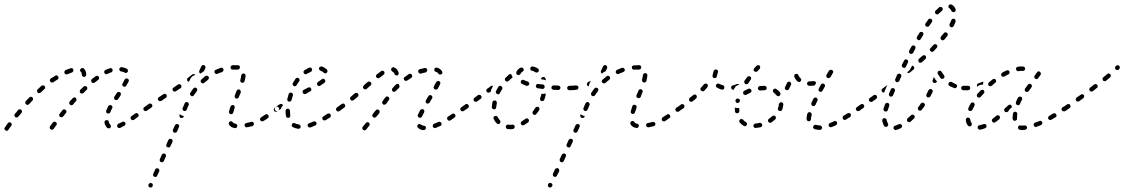

<svg xmlns="http://www.w3.org/2000/svg" viewBox="-30 -568 5071 866"><path d="M23 -4Q23 -6 23 -8Q22 -10 21 -12Q20 -13 19 -15Q15 -17 11 -16Q7 -16 5 -12Q-3 -1 -8 7Q-11 10 -10 14Q-9 18 -5 20Q-4 21 -2 22Q0 22 2 22Q4 21 6 20Q7 19 8 17Q13 10 21 -1Q22 -2 23 -4ZM226 -11Q226 -15 222 -17Q219 -20 215 -19Q211 -19 208 -15L196 1Q194 4 194 8Q195 12 198 15Q200 16 201 17Q203 17 205 17Q207 17 209 16Q211 15 212 13L224 -3Q227 -7 226 -11ZM461 11Q465 11 468 8Q469 6 470 4Q470 2 470 0Q470 -2 469 -3Q468 -5 467 -7Q462 -10 461 -18Q461 -20 460 -22Q458 -24 457 -25Q455 -26 453 -26Q451 -27 449 -26Q445 -26 443 -22Q441 -19 441 -15Q444 0 454 9Q457 11 461 11ZM536 -7Q537 -11 535 -14Q534 -16 533 -17Q531 -18 529 -19Q527 -20 525 -19Q523 -19 521 -18Q512 -13 504 -10Q502 -9 501 -7Q500 -6 499 -4Q498 -2 498 0Q498 2 499 4Q501 7 504 9Q508 10 512 9Q521 5 531 -1Q535 -3 536 -7ZM594 -42Q595 -44 595 -46Q596 -48 595 -50Q595 -52 594 -53Q591 -57 587 -58Q583 -58 580 -56L563 -44Q562 -43 560 -42Q559 -40 559 -38Q559 -36 559 -34Q560 -32 561 -30Q563 -27 567 -26Q571 -26 575 -28L591 -40Q593 -41 594 -42ZM69 -63Q69 -64 69 -66Q69 -68 68 -70Q67 -72 66 -73Q62 -76 58 -75Q54 -75 52 -72Q44 -63 37 -54Q34 -51 35 -47Q35 -43 39 -40Q42 -38 46 -38Q50 -39 53 -42Q60 -51 67 -59Q68 -61 69 -63ZM270 -66Q269 -70 266 -73Q265 -74 263 -74Q261 -75 259 -75Q257 -75 255 -74Q253 -73 252 -71L239 -55Q238 -54 237 -52Q237 -50 237 -48Q237 -46 238 -44Q239 -42 241 -41Q244 -39 248 -39Q252 -39 255 -43L268 -59Q270 -62 270 -66ZM449 -62Q451 -58 455 -56Q457 -56 459 -56Q461 -56 463 -57Q464 -57 466 -59Q467 -60 468 -62Q471 -71 476 -80Q478 -83 477 -87Q475 -91 472 -93Q470 -94 468 -94Q466 -94 464 -94Q462 -93 461 -92Q459 -91 458 -89Q453 -79 449 -69Q448 -66 449 -62ZM633 -69Q636 -71 637 -75Q638 -79 635 -83Q634 -84 632 -85Q631 -87 629 -87Q627 -87 625 -87Q623 -86 621 -85Q619 -84 618 -82Q617 -80 617 -79Q616 -77 617 -75Q617 -73 618 -71Q621 -68 625 -67Q629 -66 632 -69ZM315 -119Q315 -123 312 -126Q309 -129 305 -129Q301 -128 298 -125Q291 -118 284 -110Q283 -108 283 -107Q282 -105 282 -103Q282 -101 283 -99Q284 -97 286 -96Q289 -93 293 -93Q297 -94 300 -97Q306 -105 313 -112Q316 -115 315 -119ZM119 -118Q119 -120 119 -122Q119 -124 118 -125Q118 -127 116 -129Q115 -130 113 -131Q111 -131 109 -131Q107 -131 105 -131Q103 -130 102 -128Q94 -120 86 -112Q84 -109 84 -105Q84 -100 87 -98Q90 -95 94 -95Q98 -95 101 -98Q109 -107 116 -114Q118 -116 119 -118ZM485 -124Q485 -120 489 -118Q491 -117 492 -117Q494 -116 496 -117Q498 -117 500 -118Q502 -119 503 -121Q509 -130 514 -138Q515 -140 515 -142Q516 -144 515 -146Q515 -148 514 -149Q513 -151 511 -152Q507 -154 503 -153Q499 -152 497 -149Q492 -141 486 -132Q484 -129 485 -124ZM364 -170Q364 -174 361 -177Q360 -178 358 -179Q356 -180 354 -180Q352 -180 350 -179Q348 -179 347 -177Q340 -170 332 -163Q331 -161 330 -159Q330 -157 330 -156Q330 -154 330 -152Q331 -150 333 -148Q336 -146 340 -146Q344 -146 347 -149Q354 -156 361 -163Q364 -166 364 -170ZM174 -172Q174 -176 171 -180Q169 -183 164 -183Q160 -183 157 -181Q149 -173 140 -165Q137 -163 137 -159Q137 -154 139 -151Q142 -148 146 -148Q151 -148 154 -151Q162 -158 170 -166Q173 -168 174 -172ZM521 -188Q521 -186 522 -184Q522 -182 524 -180Q525 -179 526 -178Q530 -176 534 -177Q538 -178 540 -182Q545 -191 550 -200Q552 -203 551 -207Q550 -211 546 -213Q544 -214 542 -214Q540 -215 538 -214Q536 -213 535 -212Q533 -211 532 -209Q528 -200 523 -191Q522 -190 521 -188ZM416 -211Q417 -213 417 -215Q417 -217 417 -219Q416 -221 415 -222Q413 -226 409 -226Q404 -227 401 -224Q393 -218 385 -212Q383 -210 382 -208Q381 -207 381 -205Q381 -203 382 -201Q382 -199 383 -197Q386 -194 390 -194Q394 -193 398 -196Q406 -203 413 -208Q415 -210 416 -211ZM234 -216Q235 -220 232 -223Q230 -227 226 -228Q222 -229 219 -226Q209 -220 199 -214Q196 -211 195 -207Q194 -203 197 -200Q199 -196 203 -196Q207 -195 211 -197Q220 -204 229 -209Q233 -212 234 -216ZM342 -224Q345 -221 349 -221Q353 -221 356 -224Q359 -227 359 -231Q359 -249 348 -259Q345 -262 341 -261Q337 -261 334 -258Q333 -257 332 -255Q331 -253 331 -251Q332 -249 332 -247Q333 -245 335 -244Q339 -240 339 -231Q339 -226 342 -224ZM298 -243Q299 -245 300 -247Q301 -248 301 -250Q301 -252 301 -254Q300 -256 299 -258Q297 -259 295 -260Q294 -261 292 -261Q290 -261 288 -260Q278 -257 266 -252Q262 -250 261 -246Q259 -242 261 -238Q262 -236 263 -235Q265 -234 267 -233Q269 -232 271 -232Q273 -233 274 -233Q285 -238 294 -241Q296 -242 298 -243ZM475 -243Q476 -245 477 -247Q478 -248 478 -250Q478 -252 478 -254Q477 -258 473 -260Q469 -262 465 -260Q455 -257 445 -252Q442 -250 440 -246Q439 -243 441 -239Q442 -237 443 -236Q445 -234 446 -234Q448 -233 450 -233Q452 -233 454 -234Q463 -239 472 -242Q473 -242 475 -243ZM536 -239Q538 -239 540 -239Q541 -240 543 -241Q545 -242 546 -244Q548 -247 547 -251Q546 -255 542 -258Q533 -263 520 -265Q515 -266 512 -263Q509 -261 508 -257Q507 -253 510 -250Q512 -246 516 -246Q526 -244 532 -241Q534 -239 536 -239Z M639 268Q639 270 640 272Q640 273 642 275Q643 276 645 277Q649 279 653 277Q656 276 658 272L659 271Q659 269 659 267Q659 265 659 264Q658 262 657 260Q655 259 653 258Q652 257 650 257Q648 257 646 258Q644 259 643 260Q641 261 640 263V264Q639 266 639 268ZM661 224Q662 228 666 229Q668 230 670 230Q672 230 674 230Q676 229 677 227Q679 226 679 224L688 205Q690 201 688 197Q687 193 683 192Q681 191 679 191Q677 191 676 191Q674 192 672 193Q671 195 670 197L661 216Q660 220 661 224ZM690 154Q690 155 691 157Q691 159 693 161Q694 162 696 163Q700 165 704 163Q707 162 709 158L718 138Q719 137 719 135Q719 133 718 131Q717 129 716 127Q715 126 713 125Q711 124 709 124Q707 124 705 125Q703 126 702 127Q700 128 700 130L691 150Q690 152 690 154ZM720 91Q722 95 726 96Q729 98 733 97Q737 95 739 91L748 72Q749 68 748 64Q746 60 743 59Q741 58 739 58Q737 58 735 58Q733 59 732 61Q730 62 729 64L721 83Q719 87 720 91ZM750 24Q752 28 755 30Q757 31 759 31Q761 31 763 30Q765 30 766 28Q768 27 769 25L777 5Q779 2 778 -2Q776 -6 772 -8Q770 -9 768 -9Q766 -9 765 -8Q763 -7 761 -6Q760 -5 759 -3L750 17Q749 21 750 24ZM1029 10Q1033 10 1037 8Q1040 5 1040 1Q1041 -1 1040 -3Q1040 -5 1038 -7Q1037 -8 1035 -9Q1034 -10 1032 -10Q1027 -11 1024 -13Q1021 -14 1020 -17Q1019 -18 1017 -19Q1016 -21 1014 -21Q1012 -21 1010 -21Q1008 -21 1006 -20Q1003 -17 1002 -13Q1001 -9 1003 -6Q1007 1 1014 5Q1020 8 1029 10ZM1111 -1Q1113 -2 1114 -4Q1115 -6 1115 -8Q1115 -10 1115 -12Q1114 -16 1110 -18Q1106 -20 1102 -18Q1092 -15 1081 -13Q1077 -13 1075 -9Q1072 -6 1073 -2Q1074 0 1075 2Q1076 3 1077 5Q1079 6 1081 6Q1083 7 1085 6Q1097 4 1108 1Q1110 0 1111 -1ZM1182 -41Q1182 -45 1180 -49Q1179 -50 1177 -51Q1176 -53 1174 -53Q1172 -53 1170 -53Q1168 -52 1166 -51Q1156 -44 1148 -39Q1146 -38 1145 -36Q1144 -35 1143 -33Q1143 -31 1143 -29Q1143 -27 1144 -25Q1147 -22 1151 -21Q1155 -20 1158 -22Q1167 -27 1178 -35Q1181 -37 1182 -41ZM780 -42Q781 -38 785 -36Q787 -36 789 -36Q791 -36 793 -36Q795 -37 796 -38Q797 -40 798 -42L800 -45Q795 -45 791 -47Q786 -49 781 -53L780 -50Q778 -46 780 -42ZM1004 -58Q1006 -54 1010 -53Q1012 -52 1013 -53Q1015 -53 1017 -54Q1019 -55 1020 -56Q1021 -58 1022 -60Q1024 -69 1028 -81Q1029 -83 1029 -85Q1029 -87 1028 -89Q1027 -90 1026 -92Q1024 -93 1022 -94Q1018 -95 1015 -93Q1011 -91 1010 -88Q1005 -75 1003 -65Q1001 -61 1004 -58ZM1229 -75Q1230 -79 1227 -83Q1226 -84 1224 -85Q1223 -87 1221 -87Q1219 -87 1217 -87Q1215 -86 1213 -85L1209 -82Q1205 -80 1205 -76Q1204 -71 1206 -68Q1208 -66 1209 -65Q1211 -64 1213 -64Q1215 -64 1217 -64Q1219 -65 1220 -66L1225 -69Q1228 -71 1229 -75ZM656 -86Q657 -87 657 -89Q657 -91 657 -93Q657 -95 655 -97Q653 -100 649 -101Q645 -102 641 -99L621 -85Q620 -84 619 -82Q618 -81 617 -79Q617 -77 617 -75Q618 -73 619 -71Q620 -70 622 -69Q623 -68 625 -67Q627 -67 629 -67Q631 -68 633 -69L653 -83Q654 -84 656 -86ZM821 -101Q820 -105 816 -107Q812 -109 808 -107Q804 -106 803 -102Q798 -92 794 -81Q792 -77 794 -73Q796 -69 799 -68Q801 -67 803 -67Q805 -67 807 -68Q809 -69 810 -70Q812 -72 812 -73Q816 -84 821 -94Q823 -98 821 -101ZM722 -133Q723 -137 721 -141Q720 -142 718 -143Q717 -144 715 -145Q713 -145 711 -145Q709 -144 707 -143L687 -130Q683 -128 682 -123Q682 -119 684 -116Q686 -112 690 -112Q694 -111 698 -113L718 -127Q722 -129 722 -133ZM1033 -148 1029 -137Q1028 -135 1028 -133Q1028 -131 1029 -130Q1030 -128 1031 -126Q1032 -125 1034 -124Q1038 -123 1042 -124Q1046 -126 1047 -130L1052 -141L1056 -151Q1056 -153 1056 -155Q1056 -157 1055 -159Q1055 -160 1053 -162Q1052 -163 1050 -164Q1046 -165 1042 -164Q1039 -162 1037 -158ZM860 -164Q859 -168 856 -171Q853 -173 849 -173Q844 -172 842 -169Q835 -160 829 -150Q826 -146 827 -142Q828 -138 832 -136Q835 -134 839 -134Q843 -135 845 -139Q851 -148 858 -157Q860 -160 860 -164ZM788 -176Q789 -180 787 -184Q785 -187 781 -188Q777 -189 773 -187L753 -173Q749 -171 748 -167Q748 -163 750 -159Q752 -156 756 -155Q760 -154 764 -157L784 -170Q788 -172 788 -176ZM911 -212Q912 -213 912 -215Q913 -217 912 -219Q912 -221 910 -223Q909 -224 907 -225Q906 -226 904 -227Q902 -227 900 -226Q898 -226 896 -225Q887 -217 878 -209Q875 -207 875 -202Q875 -198 878 -195Q881 -192 885 -192Q889 -192 892 -195Q900 -202 909 -209Q910 -210 911 -212ZM1055 -199Q1057 -196 1061 -195Q1063 -194 1065 -194Q1067 -195 1068 -196Q1070 -197 1071 -198Q1073 -200 1073 -202Q1077 -215 1078 -226Q1078 -228 1077 -229Q1077 -231 1076 -233Q1074 -235 1073 -235Q1071 -236 1069 -237Q1065 -237 1062 -234Q1058 -232 1058 -228Q1057 -219 1054 -207Q1053 -203 1055 -199ZM835 -221Q839 -226 846 -228Q848 -229 850 -230Q849 -231 848 -233Q845 -234 842 -234Q839 -234 837 -232Q828 -225 818 -217Q814 -215 814 -211Q813 -207 815 -203Q817 -202 818 -201Q820 -200 822 -199L828 -211Q830 -217 835 -221ZM977 -248Q979 -252 978 -256Q976 -260 973 -262Q969 -264 965 -262Q954 -258 943 -253Q939 -252 938 -248Q936 -244 938 -240Q940 -236 944 -235Q948 -233 951 -235Q961 -240 972 -243Q975 -245 977 -248ZM869 -241Q867 -245 869 -249L878 -269Q880 -272 883 -274Q887 -275 891 -274Q895 -272 896 -268Q898 -264 896 -260L890 -247Q886 -245 883 -242Q878 -239 874 -236Q874 -236 874 -236Q874 -236 874 -236Q870 -238 869 -241ZM1042 -254Q1046 -254 1049 -257Q1052 -260 1052 -264Q1053 -268 1050 -271Q1047 -274 1043 -274Q1041 -274 1039 -274Q1029 -274 1019 -274Q1015 -273 1012 -270Q1009 -267 1010 -263Q1010 -259 1013 -256Q1016 -253 1021 -254Q1030 -254 1039 -254Q1040 -254 1042 -254Z M1319 13Q1321 12 1322 11Q1324 10 1325 8Q1326 7 1326 5Q1327 1 1324 -3Q1322 -6 1317 -7Q1308 -8 1300 -12Q1297 -14 1293 -13Q1289 -12 1287 -8Q1286 -7 1286 -5Q1285 -3 1286 -1Q1286 1 1288 3Q1289 4 1290 5Q1301 11 1315 13Q1317 13 1319 13ZM1397 -7Q1399 -11 1397 -15Q1396 -17 1395 -18Q1393 -19 1391 -20Q1390 -21 1388 -21Q1386 -21 1384 -20Q1373 -15 1364 -12Q1362 -12 1361 -10Q1359 -9 1358 -7Q1358 -6 1357 -4Q1357 -2 1358 0Q1359 4 1363 6Q1366 8 1370 7Q1381 3 1392 -2Q1396 -3 1397 -7ZM1462 -44Q1463 -48 1461 -52Q1460 -53 1458 -55Q1456 -56 1454 -56Q1453 -57 1451 -56Q1449 -56 1447 -55Q1437 -49 1429 -43Q1427 -42 1426 -41Q1424 -39 1424 -37Q1423 -35 1424 -33Q1424 -31 1425 -30Q1427 -26 1431 -25Q1435 -24 1439 -26Q1448 -32 1458 -38Q1461 -40 1462 -44ZM1258 -66Q1258 -55 1260 -45Q1260 -43 1261 -41Q1262 -39 1264 -38Q1265 -37 1267 -37Q1269 -36 1271 -36Q1273 -37 1275 -38Q1276 -39 1278 -40Q1279 -42 1279 -44Q1280 -46 1279 -48Q1278 -56 1278 -66V-68Q1278 -72 1275 -75Q1272 -78 1268 -78Q1266 -78 1264 -77Q1262 -77 1261 -75Q1260 -74 1259 -72Q1258 -70 1258 -68ZM1506 -72Q1507 -73 1508 -75Q1508 -77 1508 -79Q1507 -81 1506 -83Q1504 -86 1500 -87Q1496 -88 1492 -85L1490 -83Q1488 -82 1487 -81Q1486 -79 1486 -77Q1485 -75 1486 -73Q1486 -71 1487 -70Q1490 -66 1494 -65Q1498 -65 1501 -67L1504 -69Q1505 -70 1506 -72ZM1217 -67Q1213 -68 1211 -71Q1210 -73 1209 -75Q1209 -77 1209 -79Q1210 -81 1211 -82Q1212 -84 1213 -85Q1222 -92 1232 -98Q1233 -99 1235 -99Q1237 -100 1239 -99Q1241 -99 1243 -98Q1244 -97 1245 -95Q1246 -94 1246 -94Q1246 -93 1247 -93Q1246 -92 1245 -91Q1240 -87 1238 -80Q1237 -79 1237 -77Q1231 -73 1225 -69Q1221 -66 1217 -67ZM1270 -136Q1268 -129 1266 -122Q1265 -120 1266 -118Q1266 -116 1267 -114Q1268 -113 1269 -111Q1271 -110 1273 -110Q1277 -109 1281 -111Q1284 -113 1285 -117Q1287 -124 1289 -130Q1290 -133 1290 -135Q1291 -135 1291 -135Q1291 -136 1291 -136V-138Q1292 -140 1291 -142Q1291 -144 1290 -146Q1289 -148 1287 -149Q1286 -150 1284 -150Q1280 -151 1276 -149Q1273 -147 1272 -143L1271 -141Q1271 -139 1270 -136ZM1374 -161Q1375 -165 1373 -169Q1371 -173 1367 -174Q1363 -175 1360 -173L1340 -163Q1338 -162 1337 -160Q1336 -159 1335 -157Q1335 -155 1335 -153Q1335 -151 1336 -149Q1338 -145 1342 -144Q1346 -143 1350 -145L1369 -156Q1373 -158 1374 -161ZM1290 -190Q1289 -188 1290 -186Q1291 -184 1292 -183Q1293 -181 1295 -180Q1298 -178 1302 -179Q1306 -180 1308 -184Q1313 -193 1319 -201Q1321 -203 1321 -205Q1322 -207 1321 -209Q1321 -211 1320 -212Q1319 -214 1317 -215Q1314 -218 1310 -217Q1306 -217 1303 -213Q1297 -204 1291 -194Q1290 -192 1290 -190ZM1437 -202Q1438 -206 1435 -209Q1432 -212 1428 -213Q1424 -213 1421 -210Q1414 -205 1404 -198Q1401 -196 1400 -192Q1399 -188 1401 -185Q1403 -181 1407 -180Q1411 -179 1415 -182Q1426 -189 1434 -195Q1437 -198 1437 -202ZM1339 -245Q1338 -241 1341 -237Q1342 -236 1343 -235Q1345 -234 1347 -233Q1349 -233 1351 -233Q1353 -233 1354 -235Q1363 -240 1372 -244Q1376 -246 1377 -250Q1379 -253 1377 -257Q1377 -259 1375 -260Q1374 -262 1372 -263Q1370 -263 1368 -263Q1366 -263 1364 -263Q1354 -258 1343 -251Q1340 -249 1339 -245ZM1422 -268Q1420 -269 1418 -268Q1416 -268 1414 -267Q1412 -266 1411 -265Q1410 -263 1409 -261Q1408 -257 1410 -254Q1412 -250 1416 -249Q1420 -247 1424 -245Q1428 -243 1430 -240Q1433 -237 1437 -237Q1441 -237 1444 -240Q1447 -243 1447 -247Q1447 -251 1445 -254Q1440 -259 1434 -262Q1429 -266 1422 -268Z M1637 -4Q1638 -6 1637 -8Q1637 -10 1636 -12Q1635 -13 1634 -15Q1630 -17 1626 -17Q1622 -16 1620 -13L1606 4Q1604 7 1604 11Q1605 15 1608 18Q1611 20 1615 20Q1619 19 1622 16L1635 -1Q1637 -2 1637 -4ZM1888 16Q1891 14 1891 10Q1891 8 1891 6Q1890 4 1889 2Q1887 1 1886 0Q1884 -1 1882 -1Q1873 -2 1869 -6Q1867 -7 1865 -8Q1864 -9 1862 -9Q1860 -9 1858 -8Q1856 -7 1855 -6Q1852 -3 1852 1Q1852 6 1855 8Q1864 18 1881 19Q1885 19 1888 16ZM1961 -5Q1962 -9 1961 -13Q1960 -15 1958 -16Q1957 -17 1955 -18Q1953 -19 1951 -19Q1949 -19 1947 -18Q1937 -13 1928 -10Q1924 -8 1923 -5Q1921 -1 1922 3Q1923 5 1924 6Q1926 8 1927 9Q1929 10 1931 10Q1933 10 1935 9Q1945 5 1956 0Q1960 -1 1961 -5ZM2023 -40Q2024 -42 2024 -44Q2025 -46 2024 -48Q2024 -50 2023 -51Q2020 -55 2016 -56Q2012 -56 2009 -54Q1999 -48 1991 -42Q1989 -41 1988 -40Q1987 -38 1987 -36Q1986 -34 1987 -32Q1987 -30 1988 -29Q1990 -25 1994 -24Q1998 -23 2002 -25Q2011 -31 2020 -38Q2022 -39 2023 -40ZM1854 -47Q1854 -45 1855 -43Q1855 -41 1857 -40Q1858 -38 1860 -38Q1864 -36 1868 -37Q1871 -39 1873 -42Q1877 -50 1883 -61Q1884 -63 1884 -65Q1884 -67 1884 -69Q1883 -71 1882 -72Q1880 -74 1879 -75Q1875 -77 1871 -75Q1867 -74 1865 -71Q1859 -60 1855 -51Q1854 -49 1854 -47ZM1677 -53 1681 -58Q1682 -60 1682 -62Q1683 -64 1683 -66Q1682 -68 1681 -69Q1680 -71 1679 -72Q1675 -75 1671 -74Q1667 -74 1665 -70L1661 -66L1651 -53Q1649 -50 1649 -46Q1650 -42 1653 -39Q1655 -38 1657 -38Q1659 -37 1661 -37Q1663 -38 1664 -39Q1666 -40 1667 -41ZM2068 -75Q2069 -79 2066 -83Q2065 -84 2063 -85Q2062 -87 2060 -87Q2058 -87 2056 -87Q2054 -86 2052 -85L2051 -84Q2047 -82 2046 -77Q2046 -73 2048 -70Q2049 -68 2051 -67Q2053 -66 2055 -66Q2057 -66 2059 -66Q2061 -67 2062 -68L2064 -69Q2067 -71 2068 -75ZM1527 -89Q1528 -93 1525 -97Q1523 -100 1519 -101Q1514 -101 1511 -99Q1502 -92 1492 -85Q1489 -83 1488 -79Q1487 -75 1490 -71Q1491 -70 1493 -69Q1494 -68 1496 -67Q1498 -67 1500 -67Q1502 -68 1504 -69Q1513 -75 1523 -83Q1526 -85 1527 -89ZM1719 -110 1724 -117Q1725 -119 1726 -121Q1726 -123 1726 -125Q1725 -127 1724 -129Q1723 -130 1722 -131Q1718 -134 1714 -133Q1710 -132 1708 -129L1703 -122Q1700 -117 1695 -111Q1693 -108 1694 -104Q1694 -100 1698 -97Q1701 -95 1705 -96Q1709 -96 1712 -100Q1716 -106 1719 -110ZM1898 -128 1891 -116Q1890 -114 1890 -112Q1889 -110 1890 -108Q1890 -106 1891 -105Q1893 -103 1894 -102Q1898 -100 1902 -101Q1906 -102 1908 -106L1915 -118L1919 -124Q1921 -128 1920 -132Q1919 -136 1915 -138Q1914 -139 1912 -139Q1910 -139 1908 -139Q1906 -138 1904 -137Q1903 -136 1902 -134ZM1586 -135Q1587 -137 1587 -139Q1587 -141 1587 -142Q1586 -144 1585 -146Q1582 -149 1578 -149Q1574 -150 1570 -147Q1561 -139 1553 -132Q1549 -129 1549 -125Q1549 -121 1551 -118Q1553 -116 1554 -115Q1556 -114 1558 -114Q1560 -114 1562 -115Q1564 -115 1565 -116Q1574 -124 1584 -132Q1585 -133 1586 -135ZM1772 -179Q1772 -184 1769 -187Q1768 -188 1766 -189Q1764 -189 1762 -189Q1760 -189 1759 -189Q1757 -188 1755 -186Q1748 -179 1740 -170Q1738 -167 1738 -163Q1738 -159 1741 -156Q1743 -155 1745 -154Q1746 -154 1748 -154Q1750 -154 1752 -155Q1754 -156 1755 -157Q1762 -165 1770 -172Q1772 -175 1772 -179ZM1926 -175Q1926 -173 1926 -171Q1927 -169 1928 -168Q1929 -166 1931 -165Q1935 -163 1939 -164Q1943 -166 1945 -169Q1951 -180 1955 -188Q1957 -192 1956 -196Q1954 -200 1951 -202Q1947 -204 1943 -202Q1939 -201 1937 -197Q1933 -189 1927 -179Q1926 -177 1926 -175ZM1628 -171 1642 -183Q1645 -186 1645 -190Q1645 -194 1642 -197Q1640 -200 1635 -200Q1631 -201 1628 -198L1614 -186L1611 -182Q1607 -179 1607 -175Q1607 -171 1610 -168Q1611 -167 1613 -166Q1615 -165 1617 -165Q1619 -165 1621 -165Q1622 -166 1624 -167ZM1827 -219Q1829 -221 1829 -223Q1830 -224 1829 -226Q1829 -228 1828 -230Q1826 -234 1822 -235Q1818 -236 1814 -234Q1805 -228 1796 -221Q1792 -219 1791 -215Q1791 -211 1793 -207Q1796 -204 1800 -203Q1804 -203 1807 -205Q1816 -211 1824 -216Q1826 -217 1827 -219ZM1704 -237Q1705 -241 1703 -245Q1701 -248 1696 -249Q1692 -250 1689 -247Q1680 -241 1670 -233Q1666 -230 1666 -226Q1665 -222 1668 -219Q1670 -216 1675 -215Q1679 -215 1682 -217Q1692 -225 1700 -231Q1704 -233 1704 -237ZM1754 -229Q1757 -227 1761 -228Q1763 -228 1765 -229Q1766 -231 1767 -232Q1768 -234 1768 -236Q1769 -238 1768 -240Q1766 -248 1761 -254Q1756 -261 1747 -264Q1746 -265 1744 -265Q1742 -265 1740 -264Q1738 -263 1737 -262Q1735 -260 1735 -258Q1733 -254 1735 -251Q1736 -247 1740 -245Q1746 -243 1749 -235Q1750 -231 1754 -229ZM1953 -232Q1957 -231 1961 -233Q1962 -234 1963 -235Q1965 -237 1965 -239Q1966 -241 1965 -243Q1965 -245 1964 -246Q1960 -253 1954 -257Q1948 -261 1941 -263Q1937 -264 1933 -262Q1930 -260 1929 -256Q1928 -252 1930 -248Q1932 -245 1936 -244Q1944 -242 1947 -236Q1949 -233 1953 -232ZM1895 -246Q1898 -249 1897 -253Q1896 -257 1893 -260Q1889 -262 1885 -261Q1874 -259 1863 -256Q1859 -254 1857 -251Q1855 -247 1857 -243Q1857 -241 1859 -240Q1860 -238 1862 -237Q1863 -236 1865 -236Q1867 -236 1869 -236Q1879 -240 1889 -241Q1893 -242 1895 -246Z M2283 14Q2285 14 2287 13Q2288 12 2289 10Q2291 9 2291 7Q2292 5 2292 3Q2291 -1 2288 -4Q2285 -6 2281 -6Q2276 -5 2272 -5Q2267 -5 2262 -6Q2258 -6 2255 -4Q2252 -1 2251 3Q2251 5 2252 7Q2252 9 2253 10Q2255 12 2256 13Q2258 14 2260 14Q2266 15 2272 15Q2277 15 2283 14ZM2356 -23Q2356 -27 2354 -30Q2353 -32 2351 -33Q2349 -34 2347 -34Q2345 -34 2343 -34Q2341 -33 2340 -32Q2332 -26 2324 -21Q2320 -19 2319 -15Q2318 -11 2320 -8Q2321 -6 2323 -5Q2324 -3 2326 -3Q2328 -3 2330 -3Q2332 -3 2334 -4Q2343 -10 2352 -16Q2355 -19 2356 -23ZM2217 -8Q2221 -8 2224 -11Q2225 -12 2226 -14Q2227 -16 2227 -18Q2227 -20 2227 -22Q2226 -24 2225 -25Q2219 -32 2215 -40Q2214 -42 2212 -43Q2211 -44 2209 -45Q2207 -46 2205 -45Q2203 -45 2201 -44Q2198 -43 2196 -39Q2195 -35 2197 -31Q2202 -20 2210 -12Q2213 -9 2217 -8ZM2403 -79Q2402 -83 2399 -85Q2397 -86 2395 -86Q2393 -87 2391 -86Q2389 -86 2388 -85Q2386 -84 2385 -82Q2380 -74 2374 -66Q2372 -64 2372 -63Q2371 -61 2372 -59Q2372 -57 2373 -55Q2374 -53 2375 -52Q2379 -49 2383 -50Q2387 -50 2389 -54Q2396 -62 2402 -71Q2404 -75 2403 -79ZM2085 -87Q2085 -91 2083 -95Q2082 -96 2080 -97Q2078 -98 2076 -99Q2074 -99 2072 -99Q2070 -98 2069 -97Q2058 -89 2052 -85Q2051 -84 2050 -82Q2049 -81 2048 -79Q2048 -77 2048 -75Q2049 -73 2050 -71Q2052 -68 2056 -67Q2060 -66 2064 -69Q2070 -73 2081 -81Q2084 -83 2085 -87ZM2189 -82Q2189 -80 2191 -78Q2192 -77 2194 -76Q2195 -75 2197 -75Q2202 -74 2205 -77Q2208 -80 2208 -84Q2209 -94 2211 -103Q2211 -107 2209 -111Q2207 -114 2203 -115Q2201 -115 2199 -115Q2197 -114 2195 -113Q2193 -112 2192 -110Q2191 -109 2191 -107Q2189 -96 2188 -85Q2188 -83 2189 -82ZM2141 -125Q2142 -127 2142 -129Q2142 -131 2142 -133Q2142 -135 2140 -136Q2138 -140 2134 -140Q2130 -141 2126 -139L2110 -127Q2106 -124 2106 -120Q2105 -116 2108 -113Q2110 -109 2114 -109Q2118 -108 2121 -110L2138 -122Q2140 -123 2141 -125ZM2431 -143Q2431 -145 2430 -147Q2428 -146 2425 -145Q2419 -144 2413 -145Q2413 -145 2412 -145Q2412 -144 2412 -144Q2412 -144 2412 -144Q2410 -134 2406 -125Q2405 -121 2407 -117Q2408 -114 2412 -112Q2414 -112 2416 -112Q2418 -112 2420 -113Q2422 -113 2423 -115Q2424 -116 2425 -118Q2429 -129 2431 -139Q2432 -141 2431 -143ZM2207 -150Q2208 -146 2212 -144Q2216 -142 2220 -143Q2224 -145 2225 -149Q2229 -157 2235 -166Q2237 -169 2236 -173Q2235 -177 2231 -179Q2228 -182 2224 -181Q2220 -180 2218 -176Q2212 -167 2207 -157Q2205 -153 2207 -150ZM2172 -150Q2168 -151 2165 -154Q2164 -156 2164 -158Q2163 -159 2163 -161Q2164 -163 2165 -165Q2166 -167 2168 -168L2182 -178L2184 -180Q2186 -181 2188 -181Q2190 -182 2192 -181Q2192 -181 2193 -181Q2194 -181 2194 -181Q2190 -174 2187 -167Q2184 -161 2184 -155Q2184 -155 2184 -155L2179 -152Q2176 -149 2172 -150ZM2546 -164Q2549 -167 2549 -171Q2549 -173 2548 -175Q2547 -177 2546 -178Q2545 -179 2543 -180Q2541 -181 2539 -181H2538Q2534 -181 2531 -178Q2528 -175 2528 -171Q2528 -169 2529 -167Q2530 -165 2531 -164Q2532 -163 2534 -162Q2536 -161 2538 -161H2539Q2543 -161 2546 -164ZM2491 -162Q2493 -163 2494 -165Q2496 -166 2497 -168Q2498 -169 2498 -171Q2498 -176 2495 -179Q2492 -182 2488 -182L2468 -183Q2466 -183 2464 -182Q2462 -182 2460 -180Q2459 -179 2458 -177Q2457 -175 2457 -173Q2457 -169 2460 -166Q2463 -163 2467 -163L2487 -162Q2489 -162 2491 -162ZM2423 -169Q2426 -172 2427 -176Q2427 -178 2426 -180Q2426 -182 2425 -183Q2423 -185 2422 -186Q2420 -187 2418 -187Q2408 -188 2398 -189Q2394 -190 2391 -188Q2387 -185 2387 -181Q2386 -177 2389 -174Q2391 -170 2395 -170Q2405 -168 2416 -167Q2420 -166 2423 -169ZM2352 -182Q2356 -184 2357 -187Q2358 -191 2356 -195Q2354 -199 2351 -200Q2340 -203 2333 -207Q2330 -209 2326 -208Q2322 -207 2320 -203Q2318 -200 2319 -196Q2320 -192 2324 -190Q2333 -185 2344 -181Q2348 -180 2352 -182ZM2247 -210Q2247 -206 2250 -203Q2253 -200 2257 -200Q2261 -200 2264 -203Q2271 -210 2279 -216Q2280 -217 2281 -218Q2281 -219 2282 -220Q2280 -223 2279 -226Q2277 -230 2276 -233Q2274 -234 2271 -234Q2268 -234 2266 -232Q2258 -225 2250 -217Q2247 -215 2247 -210ZM2414 -218Q2415 -220 2417 -220Q2421 -222 2425 -220Q2429 -218 2430 -215Q2432 -210 2433 -205Q2433 -205 2432 -206Q2427 -208 2421 -209Q2415 -210 2411 -210Q2411 -212 2411 -213Q2411 -214 2411 -215Q2412 -217 2414 -218ZM2299 -235Q2301 -231 2305 -230Q2309 -228 2312 -230Q2316 -232 2318 -235Q2320 -241 2327 -245Q2331 -247 2332 -251Q2333 -255 2331 -258Q2329 -262 2325 -263Q2321 -264 2318 -263Q2304 -256 2299 -243Q2298 -239 2299 -235ZM2366 -267Q2363 -265 2362 -261Q2362 -259 2362 -257Q2362 -255 2363 -253Q2364 -251 2366 -250Q2368 -249 2370 -249Q2378 -247 2385 -242Q2389 -240 2393 -241Q2397 -242 2399 -245Q2400 -247 2400 -249Q2401 -251 2400 -253Q2400 -255 2399 -256Q2398 -258 2396 -259Q2386 -266 2374 -268Q2370 -269 2366 -267Z M2441 268Q2441 270 2442 271Q2442 273 2444 275Q2445 276 2447 277Q2451 279 2454 277Q2458 276 2460 272L2461 271Q2461 269 2462 267Q2462 265 2461 263Q2460 262 2459 260Q2458 259 2456 258Q2454 257 2452 257Q2450 257 2448 257Q2446 258 2445 259Q2443 261 2442 263V264Q2441 266 2441 268ZM2464 223Q2465 227 2469 229Q2471 230 2473 230Q2475 230 2477 229Q2479 229 2480 227Q2482 226 2482 224L2492 205Q2493 201 2492 197Q2490 193 2487 191Q2485 191 2483 190Q2481 190 2479 191Q2477 192 2476 193Q2474 194 2473 196L2464 216Q2463 220 2464 223ZM2495 157Q2496 161 2500 163Q2502 164 2504 164Q2506 164 2508 163Q2510 162 2511 161Q2512 160 2513 158L2522 138Q2524 134 2523 131Q2521 127 2518 125Q2514 123 2510 125Q2506 126 2504 130L2495 149Q2493 153 2495 157ZM2526 91Q2527 95 2531 96Q2535 98 2539 97Q2543 95 2544 91L2553 72Q2555 68 2554 64Q2552 60 2549 59Q2547 58 2545 58Q2543 58 2541 58Q2539 59 2538 60Q2536 62 2535 63L2526 83Q2524 87 2526 91ZM2556 20Q2556 22 2557 24Q2557 26 2559 28Q2560 29 2562 30Q2566 32 2570 30Q2573 29 2575 25L2584 5Q2585 4 2585 2Q2585 0 2585 -2Q2584 -4 2583 -6Q2581 -7 2579 -8Q2576 -10 2572 -8Q2568 -7 2566 -3L2557 17Q2556 18 2556 20ZM2840 9Q2844 10 2847 8Q2851 5 2851 1Q2852 -1 2851 -3Q2851 -5 2850 -6Q2848 -8 2847 -9Q2845 -10 2843 -10Q2838 -11 2835 -13Q2833 -15 2832 -17Q2830 -21 2826 -22Q2822 -23 2818 -21Q2816 -20 2815 -18Q2814 -17 2813 -15Q2813 -13 2813 -11Q2813 -9 2814 -7Q2818 0 2825 4Q2831 8 2840 9ZM2925 -4Q2927 -7 2926 -11Q2925 -13 2924 -15Q2923 -16 2921 -17Q2919 -18 2917 -18Q2915 -19 2914 -18Q2903 -15 2892 -13Q2888 -13 2886 -9Q2884 -6 2884 -2Q2885 0 2886 2Q2887 4 2888 5Q2890 6 2892 6Q2894 7 2896 6Q2908 4 2919 1Q2923 0 2925 -4ZM2993 -41Q2994 -45 2992 -48Q2990 -50 2989 -51Q2987 -52 2985 -53Q2983 -53 2981 -53Q2979 -52 2978 -51Q2968 -44 2959 -39Q2956 -37 2955 -33Q2954 -29 2956 -25Q2957 -23 2958 -22Q2960 -21 2962 -21Q2964 -20 2966 -20Q2968 -21 2970 -22Q2978 -27 2989 -35Q2993 -37 2993 -41ZM2588 -42Q2589 -38 2593 -37Q2595 -36 2597 -36Q2599 -36 2600 -36Q2602 -37 2604 -38Q2605 -40 2606 -41L2608 -45Q2603 -45 2599 -47Q2594 -49 2589 -53L2588 -50Q2586 -46 2588 -42ZM2816 -59Q2818 -55 2822 -54Q2824 -54 2826 -54Q2828 -54 2829 -55Q2831 -56 2832 -58Q2834 -59 2834 -61Q2837 -71 2841 -82Q2842 -84 2841 -86Q2841 -88 2841 -90Q2840 -92 2838 -93Q2837 -94 2835 -95Q2831 -96 2827 -95Q2823 -93 2822 -89Q2818 -77 2815 -66Q2814 -63 2816 -59ZM3041 -75Q3042 -79 3039 -83Q3038 -84 3036 -85Q3035 -87 3033 -87Q3031 -87 3029 -87Q3027 -86 3025 -85L3020 -82Q3017 -79 3016 -75Q3016 -71 3018 -68Q3019 -66 3021 -65Q3023 -64 3025 -64Q3027 -63 3028 -64Q3030 -64 3032 -65L3037 -69Q3040 -71 3041 -75ZM2629 -101Q2628 -105 2624 -107Q2620 -109 2616 -107Q2613 -106 2611 -102Q2606 -92 2602 -81Q2600 -77 2602 -73Q2604 -69 2607 -68Q2611 -66 2615 -68Q2619 -70 2620 -73Q2624 -84 2629 -94Q2631 -98 2629 -101ZM2849 -157 2841 -139Q2840 -137 2840 -135Q2841 -133 2841 -131Q2842 -129 2844 -128Q2845 -126 2847 -126Q2851 -124 2854 -126Q2858 -127 2860 -131L2867 -150L2868 -152Q2869 -154 2869 -156Q2869 -158 2868 -160Q2867 -162 2866 -163Q2864 -165 2863 -165Q2859 -167 2855 -165Q2851 -164 2850 -160ZM2669 -164Q2668 -168 2665 -171Q2663 -172 2661 -172Q2659 -173 2658 -173Q2656 -172 2654 -171Q2652 -170 2651 -169Q2644 -160 2637 -150Q2636 -148 2636 -146Q2635 -144 2636 -142Q2636 -140 2637 -139Q2638 -137 2640 -136Q2643 -134 2648 -134Q2652 -135 2654 -139Q2660 -148 2667 -157Q2669 -160 2669 -164ZM2577 -167Q2580 -170 2579 -174Q2579 -176 2578 -178Q2577 -179 2575 -181Q2574 -182 2572 -182Q2570 -183 2568 -183Q2554 -181 2539 -181Q2535 -181 2532 -178Q2529 -175 2529 -171Q2529 -169 2530 -167Q2531 -165 2532 -164Q2533 -163 2535 -162Q2537 -161 2539 -161Q2555 -161 2570 -163Q2574 -163 2577 -167ZM2620 -181Q2619 -183 2618 -184Q2616 -188 2618 -192Q2619 -196 2623 -198Q2629 -201 2635 -204L2629 -192Q2627 -187 2626 -180Q2626 -180 2626 -179Q2626 -179 2625 -179Q2624 -179 2624 -179Q2622 -180 2620 -181ZM2722 -215Q2722 -219 2720 -222Q2717 -226 2713 -226Q2709 -227 2706 -224Q2697 -217 2688 -209Q2685 -206 2684 -202Q2684 -198 2687 -195Q2690 -192 2694 -192Q2698 -191 2701 -194Q2709 -202 2718 -208Q2721 -211 2722 -215ZM2866 -205Q2866 -203 2867 -201Q2868 -199 2870 -198Q2871 -197 2873 -196Q2877 -195 2881 -197Q2885 -200 2886 -204Q2889 -217 2890 -228Q2890 -232 2888 -235Q2885 -238 2881 -238Q2877 -239 2874 -236Q2870 -234 2870 -229Q2869 -221 2866 -209Q2866 -207 2866 -205ZM2787 -248Q2789 -252 2788 -255Q2786 -259 2783 -261Q2779 -263 2775 -262Q2764 -258 2753 -253Q2749 -251 2748 -247Q2746 -243 2748 -239Q2750 -236 2754 -234Q2758 -233 2761 -235Q2771 -239 2781 -243Q2785 -244 2787 -248ZM2681 -249 2690 -269Q2692 -272 2696 -274Q2699 -275 2703 -274Q2705 -273 2706 -271Q2708 -270 2708 -268Q2709 -266 2709 -264Q2709 -262 2708 -260L2702 -247Q2697 -245 2692 -242Q2689 -239 2685 -236Q2682 -238 2680 -242Q2679 -246 2681 -249ZM2852 -254Q2854 -254 2856 -255Q2858 -256 2859 -257Q2861 -259 2862 -260Q2862 -262 2862 -264Q2863 -268 2860 -271Q2857 -274 2853 -274Q2852 -274 2851 -274Q2840 -274 2829 -273Q2825 -273 2822 -270Q2819 -267 2820 -263Q2820 -258 2823 -256Q2826 -253 2831 -254Q2841 -254 2851 -254Q2852 -254 2852 -254Z M3404 4Q3406 3 3407 1Q3408 0 3408 -2Q3408 -4 3408 -6Q3407 -10 3403 -12Q3400 -15 3396 -14Q3387 -11 3377 -11Q3373 -10 3371 -7Q3368 -4 3368 0Q3369 2 3369 4Q3370 6 3372 7Q3373 8 3375 9Q3377 10 3379 9Q3390 8 3401 6Q3402 5 3404 4ZM3332 1Q3336 0 3338 -4Q3339 -5 3339 -7Q3340 -9 3339 -11Q3339 -13 3337 -15Q3336 -16 3335 -17Q3327 -21 3322 -28Q3320 -29 3319 -30Q3317 -31 3315 -31Q3313 -32 3311 -31Q3309 -30 3308 -29Q3304 -26 3304 -22Q3304 -18 3307 -15Q3314 -6 3325 0Q3328 2 3332 1ZM3469 -33Q3469 -34 3470 -36Q3470 -38 3469 -40Q3468 -42 3467 -44Q3464 -47 3460 -47Q3456 -47 3453 -44Q3446 -38 3438 -32Q3435 -30 3434 -26Q3433 -22 3436 -18Q3437 -17 3438 -16Q3440 -15 3442 -14Q3444 -14 3446 -14Q3448 -15 3450 -16Q3458 -22 3466 -29Q3468 -31 3469 -33ZM3286 -62Q3287 -60 3289 -59Q3291 -58 3293 -57Q3294 -57 3296 -57Q3301 -58 3303 -61Q3305 -64 3305 -69Q3304 -75 3304 -81Q3299 -80 3294 -81Q3289 -81 3284 -83Q3284 -74 3285 -66Q3285 -64 3286 -62ZM3053 -80Q3057 -83 3057 -87Q3058 -91 3056 -94Q3055 -96 3053 -97Q3051 -98 3049 -98Q3047 -99 3045 -98Q3043 -98 3042 -97Q3036 -93 3027 -86Q3026 -86 3025 -85Q3024 -84 3023 -82Q3022 -81 3021 -79Q3021 -77 3021 -75Q3022 -73 3023 -71Q3025 -68 3029 -67Q3033 -66 3037 -69Q3037 -69 3038 -70Q3048 -76 3053 -80ZM3503 -100Q3502 -102 3501 -103Q3500 -105 3498 -106Q3496 -107 3494 -107Q3490 -107 3487 -104Q3484 -102 3483 -98Q3483 -88 3479 -81Q3478 -77 3479 -73Q3481 -69 3485 -68Q3487 -67 3489 -67Q3491 -67 3493 -68Q3494 -69 3496 -70Q3497 -71 3498 -73Q3502 -84 3503 -96Q3503 -98 3503 -100ZM3288 -110Q3289 -106 3293 -104Q3296 -102 3300 -104Q3304 -105 3306 -109Q3308 -113 3307 -117Q3305 -121 3302 -123Q3298 -124 3294 -123Q3290 -122 3288 -118V-117Q3286 -114 3288 -110ZM3113 -131Q3113 -135 3111 -138Q3109 -140 3108 -141Q3106 -142 3104 -142Q3102 -142 3100 -141Q3098 -141 3097 -139Q3089 -133 3081 -127Q3078 -124 3078 -120Q3077 -116 3080 -112Q3082 -109 3087 -109Q3091 -108 3094 -111Q3102 -118 3110 -124Q3113 -127 3113 -131ZM3468 -168Q3466 -169 3464 -168Q3462 -168 3461 -167Q3459 -166 3458 -164Q3456 -161 3456 -157Q3457 -153 3460 -150Q3467 -145 3472 -138Q3474 -137 3475 -136Q3477 -135 3479 -134Q3481 -134 3483 -134Q3485 -135 3486 -136Q3490 -139 3490 -143Q3491 -147 3489 -150Q3482 -160 3472 -166Q3470 -168 3468 -168ZM3322 -152Q3321 -148 3323 -144Q3324 -142 3326 -141Q3327 -140 3329 -140Q3331 -139 3333 -139Q3335 -140 3337 -141Q3344 -145 3353 -149Q3357 -151 3359 -154Q3360 -158 3359 -162Q3358 -164 3357 -165Q3355 -167 3353 -168Q3352 -168 3350 -168Q3348 -168 3346 -168Q3335 -163 3326 -158Q3323 -156 3322 -152ZM3162 -178Q3163 -180 3163 -182Q3163 -184 3162 -186Q3161 -188 3160 -189Q3156 -192 3152 -191Q3148 -191 3145 -188Q3139 -180 3132 -173Q3131 -172 3130 -170Q3129 -168 3129 -166Q3129 -164 3130 -162Q3131 -160 3133 -159Q3136 -156 3140 -156Q3144 -156 3147 -159Q3154 -167 3161 -175Q3162 -176 3162 -178ZM3394 -179Q3392 -178 3391 -176Q3389 -175 3389 -173Q3388 -171 3388 -169Q3389 -165 3392 -162Q3395 -160 3399 -160Q3409 -161 3419 -161Q3421 -161 3422 -162Q3424 -163 3426 -164Q3427 -165 3428 -167Q3428 -169 3428 -171Q3428 -175 3425 -178Q3422 -181 3418 -181Q3408 -181 3397 -180Q3395 -180 3394 -179ZM3289 -179Q3294 -183 3301 -185Q3302 -186 3304 -186Q3303 -187 3302 -188Q3301 -188 3300 -189Q3298 -190 3296 -189Q3294 -189 3293 -189Q3284 -185 3276 -183Q3271 -182 3269 -179Q3267 -175 3268 -171Q3269 -167 3272 -165Q3275 -163 3279 -163Q3281 -166 3282 -169Q3285 -174 3289 -179ZM3233 -165Q3237 -168 3237 -172Q3238 -176 3236 -179Q3234 -183 3230 -184Q3221 -186 3214 -190Q3213 -191 3211 -191Q3209 -191 3207 -191Q3205 -191 3203 -189Q3202 -188 3201 -187Q3198 -183 3199 -179Q3200 -175 3204 -173Q3213 -167 3225 -164Q3230 -163 3233 -165ZM3343 -190Q3343 -191 3344 -191Q3344 -192 3345 -192Q3350 -200 3356 -209Q3359 -212 3358 -216Q3357 -220 3354 -223Q3351 -225 3347 -224Q3342 -224 3340 -220Q3334 -212 3328 -204Q3326 -200 3327 -196Q3328 -192 3331 -190Q3332 -189 3334 -188Q3335 -188 3336 -188Q3337 -188 3337 -188Q3340 -189 3343 -190ZM3184 -223Q3184 -221 3185 -220Q3187 -218 3188 -217Q3190 -216 3192 -216Q3194 -215 3196 -216Q3198 -216 3199 -217Q3201 -219 3202 -220Q3203 -222 3203 -224Q3205 -232 3208 -242Q3210 -246 3208 -249Q3206 -253 3202 -254Q3198 -256 3195 -254Q3191 -252 3189 -248Q3185 -237 3184 -227Q3183 -225 3184 -223ZM3398 -261Q3399 -263 3399 -265Q3399 -267 3398 -269Q3397 -271 3396 -272Q3393 -275 3389 -274Q3385 -274 3382 -271Q3378 -267 3372 -260Q3371 -259 3370 -257Q3369 -255 3369 -253Q3370 -251 3370 -249Q3371 -248 3373 -246Q3376 -244 3380 -244Q3384 -244 3387 -247Q3389 -250 3391 -252Q3392 -253 3392 -253Q3392 -253 3393 -254L3397 -258Q3398 -259 3398 -261Z M3675 15Q3678 12 3678 8Q3678 6 3677 4Q3676 2 3675 1Q3674 -1 3672 -1Q3670 -2 3668 -2Q3657 -3 3650 -5Q3646 -6 3642 -3Q3639 -1 3638 3Q3637 5 3637 7Q3638 9 3639 10Q3640 12 3641 13Q3643 14 3645 15Q3655 17 3668 18Q3672 18 3675 15ZM3743 -6Q3745 -7 3745 -9Q3746 -11 3746 -13Q3746 -15 3745 -17Q3743 -21 3739 -22Q3735 -23 3732 -21Q3722 -17 3713 -13Q3711 -12 3710 -11Q3709 -9 3708 -8Q3707 -6 3707 -4Q3707 -2 3708 0Q3709 4 3713 5Q3717 7 3721 5Q3730 2 3740 -3Q3742 -4 3743 -6ZM3608 -31Q3608 -27 3611 -24Q3614 -21 3618 -21Q3623 -21 3625 -24Q3628 -27 3628 -32Q3628 -32 3628 -33Q3628 -39 3631 -49Q3631 -51 3631 -53Q3631 -55 3630 -57Q3629 -59 3627 -60Q3626 -61 3624 -62Q3620 -63 3616 -61Q3612 -58 3611 -54Q3608 -42 3608 -33Q3608 -32 3608 -31ZM3806 -42Q3807 -44 3808 -46Q3808 -48 3808 -50Q3808 -52 3807 -54Q3804 -57 3800 -58Q3796 -59 3793 -57Q3784 -51 3775 -46Q3772 -44 3771 -40Q3770 -35 3772 -32Q3774 -28 3778 -27Q3782 -26 3786 -29Q3794 -34 3804 -40Q3805 -41 3806 -42ZM3851 -75Q3852 -79 3849 -83Q3848 -84 3846 -85Q3845 -87 3843 -87Q3841 -87 3839 -87Q3837 -86 3835 -85Q3831 -82 3830 -78Q3830 -74 3832 -71Q3833 -69 3835 -68Q3837 -67 3839 -67Q3841 -66 3843 -67Q3844 -67 3846 -68L3847 -69Q3850 -71 3851 -75ZM3629 -100Q3629 -98 3630 -96Q3630 -94 3632 -93Q3633 -91 3635 -90Q3639 -89 3643 -90Q3646 -92 3648 -95Q3652 -104 3657 -114Q3659 -118 3657 -122Q3656 -126 3652 -127Q3649 -129 3645 -128Q3641 -126 3639 -123Q3634 -113 3630 -104Q3629 -102 3629 -100ZM3662 -161Q3663 -157 3666 -155Q3670 -153 3674 -154Q3678 -155 3680 -159L3690 -177Q3692 -180 3691 -184Q3690 -188 3686 -190Q3683 -192 3679 -191Q3675 -190 3673 -187L3663 -168Q3661 -165 3662 -161ZM3538 -193Q3537 -197 3533 -199Q3531 -200 3529 -200Q3527 -200 3525 -199Q3523 -199 3522 -197Q3520 -196 3520 -194L3511 -175Q3509 -171 3510 -168Q3512 -164 3516 -162Q3517 -161 3519 -161Q3521 -161 3523 -162Q3525 -162 3527 -164Q3528 -165 3529 -167L3538 -186Q3539 -189 3538 -193ZM3622 -181H3620Q3618 -181 3616 -182Q3615 -183 3613 -184Q3612 -185 3611 -187Q3610 -189 3610 -191Q3610 -195 3613 -198Q3616 -201 3620 -201H3622Q3631 -201 3640 -202Q3644 -203 3647 -200Q3650 -198 3651 -194L3645 -183Q3644 -183 3644 -183Q3643 -182 3642 -182Q3633 -181 3622 -181ZM3574 -198Q3578 -198 3581 -201Q3582 -203 3583 -204Q3584 -206 3584 -208Q3584 -210 3583 -212Q3582 -214 3581 -215Q3574 -221 3571 -229Q3570 -233 3566 -234Q3562 -236 3558 -234Q3554 -233 3553 -229Q3551 -225 3553 -221Q3557 -210 3567 -201Q3570 -198 3574 -198ZM3697 -223Q3698 -219 3702 -217Q3705 -215 3709 -216Q3713 -217 3716 -220L3726 -238Q3729 -242 3728 -246Q3727 -250 3723 -252Q3719 -254 3715 -253Q3711 -252 3709 -249L3698 -231Q3696 -227 3697 -223Z M4036 8Q4038 6 4038 4Q4039 3 4039 1Q4039 -1 4038 -3Q4036 -7 4032 -8Q4028 -10 4024 -8Q4015 -3 4007 -1Q4005 0 4003 1Q4002 2 4001 4Q4000 6 4000 8Q4000 10 4000 11Q4001 15 4005 17Q4008 20 4012 18Q4022 16 4033 10Q4035 9 4036 8ZM3963 4Q3967 5 3971 3Q3974 1 3976 -3Q3977 -7 3975 -11Q3971 -18 3969 -27Q3969 -29 3968 -31Q3967 -32 3965 -33Q3963 -35 3961 -35Q3959 -35 3957 -35Q3953 -34 3951 -31Q3949 -27 3949 -23Q3952 -11 3957 -1Q3959 3 3963 4ZM4095 -37Q4096 -39 4096 -41Q4096 -43 4095 -44Q4095 -46 4093 -48Q4090 -51 4086 -51Q4082 -51 4079 -48Q4072 -41 4064 -35Q4061 -32 4061 -28Q4060 -24 4063 -20Q4064 -19 4066 -18Q4068 -17 4070 -17Q4072 -17 4074 -17Q4076 -18 4077 -19Q4085 -26 4093 -34Q4094 -35 4095 -37ZM3956 -70Q3958 -66 3962 -65Q3966 -64 3970 -66Q3973 -68 3975 -72Q3977 -81 3981 -91Q3982 -95 3980 -99Q3978 -103 3975 -104Q3973 -105 3971 -104Q3969 -104 3967 -103Q3965 -103 3964 -101Q3963 -100 3962 -98Q3958 -87 3955 -78Q3954 -74 3956 -70ZM3866 -83Q3867 -85 3868 -87Q3868 -89 3868 -91Q3867 -93 3866 -95Q3864 -98 3860 -99Q3856 -99 3852 -97L3835 -85Q3834 -84 3833 -82Q3831 -81 3831 -79Q3831 -77 3831 -75Q3832 -73 3833 -71Q3835 -68 3839 -67Q3843 -66 3847 -69L3864 -81Q3865 -82 3866 -83ZM4141 -93Q4142 -95 4142 -97Q4141 -99 4140 -100Q4139 -102 4137 -103Q4134 -106 4130 -105Q4126 -104 4123 -101Q4118 -92 4112 -85Q4110 -83 4110 -81Q4109 -79 4110 -77Q4110 -75 4111 -73Q4112 -72 4113 -71Q4117 -68 4121 -69Q4125 -69 4127 -72Q4134 -81 4140 -89Q4141 -91 4141 -93ZM3926 -129Q3926 -133 3924 -136Q3923 -138 3921 -139Q3919 -140 3917 -140Q3915 -140 3913 -140Q3911 -140 3910 -138L3893 -126Q3890 -124 3889 -120Q3888 -116 3891 -112Q3893 -109 3897 -108Q3902 -108 3905 -110L3922 -122Q3925 -125 3926 -129ZM4177 -156Q4177 -158 4177 -160Q4176 -162 4174 -163Q4173 -165 4171 -166Q4168 -168 4164 -166Q4160 -165 4158 -161Q4154 -152 4149 -143Q4148 -141 4148 -139Q4148 -137 4148 -135Q4149 -133 4150 -132Q4151 -130 4153 -129Q4157 -128 4161 -129Q4165 -130 4167 -134Q4172 -143 4176 -152Q4177 -154 4177 -156ZM3980 -138Q3981 -134 3985 -133Q3989 -131 3993 -133Q3997 -134 3998 -138L4006 -157Q4008 -161 4006 -165Q4004 -169 4001 -170Q3997 -172 3993 -170Q3989 -169 3988 -165L3980 -146Q3978 -142 3980 -138ZM3973 -183Q3971 -183 3970 -182Q3968 -182 3967 -181L3950 -168Q3947 -166 3946 -162Q3946 -158 3948 -154Q3949 -153 3951 -152Q3953 -151 3955 -151Q3956 -150 3956 -150Q3957 -150 3958 -151Q3958 -152 3959 -154L3967 -173Q3969 -179 3973 -183ZM4334 -164Q4337 -167 4337 -171Q4337 -173 4336 -175Q4336 -177 4334 -178Q4333 -179 4331 -180Q4329 -181 4327 -181H4326Q4322 -181 4319 -178Q4316 -175 4316 -171Q4316 -169 4317 -167Q4318 -165 4319 -164Q4320 -163 4322 -162Q4324 -161 4326 -161H4327Q4331 -161 4334 -164ZM4281 -171Q4284 -173 4286 -176Q4287 -180 4286 -184Q4284 -188 4280 -189Q4271 -193 4263 -198Q4261 -199 4259 -199Q4257 -199 4256 -199Q4254 -198 4252 -197Q4250 -196 4249 -194Q4247 -190 4248 -186Q4249 -182 4253 -180Q4263 -175 4273 -171Q4277 -169 4281 -171ZM4194 -197Q4192 -195 4191 -195Q4189 -194 4187 -194Q4185 -193 4183 -194Q4179 -195 4177 -199Q4175 -203 4177 -207Q4179 -214 4182 -221Q4187 -211 4195 -202Q4195 -201 4196 -201Q4196 -201 4196 -200Q4195 -198 4194 -197ZM4008 -204Q4009 -200 4013 -198Q4017 -196 4020 -198Q4024 -199 4026 -203L4035 -222Q4036 -226 4035 -230Q4033 -233 4030 -235Q4026 -237 4022 -235Q4018 -234 4016 -230L4008 -211Q4006 -208 4008 -204ZM4215 -213Q4217 -213 4219 -212Q4221 -212 4223 -213Q4225 -213 4226 -214Q4230 -217 4230 -221Q4231 -225 4228 -228Q4222 -236 4217 -244Q4216 -246 4215 -247Q4213 -248 4211 -249Q4209 -249 4207 -249Q4205 -249 4204 -248Q4200 -246 4199 -242Q4198 -238 4200 -234Q4206 -225 4212 -216Q4214 -214 4215 -213ZM4084 -249 4090 -254Q4093 -257 4094 -261Q4094 -265 4091 -268Q4090 -270 4088 -271Q4086 -272 4084 -272L4076 -257Q4074 -252 4069 -248Q4065 -244 4061 -242Q4063 -239 4067 -239Q4071 -238 4074 -241ZM4038 -269Q4039 -265 4043 -263Q4045 -262 4047 -262Q4049 -262 4051 -262Q4052 -263 4054 -264Q4055 -265 4056 -267L4065 -286Q4067 -289 4066 -293Q4065 -297 4061 -299Q4059 -300 4057 -300Q4055 -300 4053 -300Q4051 -299 4050 -298Q4048 -296 4048 -295L4038 -276Q4037 -272 4038 -269ZM4147 -309Q4147 -313 4145 -316Q4142 -319 4138 -319Q4133 -319 4130 -316L4115 -303Q4112 -300 4112 -296Q4112 -292 4114 -288Q4117 -285 4121 -285Q4126 -285 4129 -288L4144 -302Q4147 -304 4147 -309ZM4070 -336Q4070 -334 4070 -332Q4071 -330 4072 -329Q4073 -327 4075 -326Q4079 -324 4083 -325Q4087 -327 4089 -330L4098 -348Q4100 -352 4099 -356Q4098 -360 4094 -362Q4091 -364 4087 -363Q4083 -362 4081 -358L4071 -340Q4070 -338 4070 -336ZM4198 -359Q4198 -363 4195 -366Q4192 -369 4188 -369Q4184 -369 4181 -366Q4174 -358 4167 -351Q4164 -348 4164 -344Q4164 -340 4167 -337Q4170 -334 4174 -334Q4178 -334 4181 -337Q4188 -344 4195 -352Q4198 -355 4198 -359ZM4245 -414Q4244 -418 4241 -420Q4238 -423 4233 -422Q4229 -422 4227 -418Q4221 -411 4214 -403Q4212 -399 4212 -395Q4212 -391 4216 -389Q4219 -386 4223 -386Q4227 -387 4230 -390Q4237 -398 4243 -406Q4245 -410 4245 -414ZM4105 -395Q4106 -391 4110 -388Q4113 -386 4117 -387Q4121 -388 4123 -392L4134 -410Q4136 -413 4135 -417Q4134 -421 4131 -423Q4127 -425 4123 -424Q4119 -423 4117 -420L4106 -402Q4104 -399 4105 -395ZM4279 -478Q4278 -482 4274 -483Q4270 -484 4266 -483Q4262 -481 4261 -477Q4258 -469 4253 -459Q4251 -456 4253 -452Q4254 -448 4258 -446Q4261 -444 4265 -445Q4269 -446 4271 -450Q4277 -461 4280 -470Q4281 -474 4279 -478ZM4143 -455Q4144 -451 4147 -449Q4151 -447 4155 -447Q4159 -448 4161 -451Q4167 -460 4173 -468Q4175 -471 4175 -475Q4174 -479 4171 -482Q4167 -484 4163 -484Q4159 -483 4157 -480Q4151 -472 4145 -463Q4142 -459 4143 -455ZM4188 -517Q4187 -515 4187 -513Q4187 -511 4188 -509Q4189 -507 4190 -506Q4193 -503 4197 -503Q4201 -503 4204 -506Q4212 -514 4218 -519Q4220 -521 4221 -522Q4222 -524 4222 -526Q4222 -528 4222 -530Q4221 -532 4220 -533Q4217 -537 4213 -537Q4209 -537 4206 -535Q4198 -528 4190 -520Q4188 -518 4188 -517ZM4263 -547Q4259 -549 4255 -548Q4251 -547 4249 -544Q4247 -540 4248 -536Q4249 -532 4253 -530Q4258 -527 4261 -519Q4263 -515 4267 -514Q4271 -512 4275 -514Q4278 -516 4280 -519Q4281 -523 4280 -527Q4277 -534 4273 -539Q4268 -544 4263 -547Z M4591 18 4594 17Q4598 17 4601 13Q4603 10 4602 6Q4602 4 4601 2Q4600 1 4598 0Q4597 -2 4595 -2Q4593 -3 4591 -2H4589Q4580 -1 4574 -2Q4570 -3 4566 -1Q4563 1 4562 5Q4561 7 4562 9Q4562 11 4563 13Q4564 14 4566 16Q4567 17 4569 17Q4579 20 4591 18ZM4417 8Q4418 7 4419 5Q4420 3 4420 1Q4420 -1 4419 -3Q4418 -7 4414 -8Q4410 -10 4406 -8Q4396 -5 4388 -3Q4386 -3 4384 -2Q4382 -1 4381 1Q4380 3 4380 5Q4379 7 4380 9Q4380 13 4384 15Q4387 17 4391 17Q4402 15 4414 10Q4415 9 4417 8ZM4671 -10Q4672 -13 4671 -17Q4670 -19 4669 -20Q4667 -22 4665 -23Q4663 -23 4661 -23Q4659 -23 4658 -22Q4648 -18 4639 -15Q4637 -14 4635 -13Q4634 -11 4633 -10Q4632 -8 4632 -6Q4632 -4 4633 -2Q4634 2 4638 4Q4641 5 4645 4Q4655 0 4666 -4Q4669 -6 4671 -10ZM4338 0Q4340 2 4342 2Q4344 2 4346 2Q4348 1 4349 0Q4353 -2 4353 -6Q4354 -10 4352 -14Q4347 -20 4346 -29Q4346 -31 4345 -33Q4344 -34 4342 -36Q4341 -37 4339 -37Q4337 -38 4335 -38Q4331 -37 4328 -34Q4326 -30 4326 -26Q4328 -12 4335 -2Q4337 -1 4338 0ZM4477 -30Q4478 -32 4479 -33Q4480 -35 4480 -37Q4481 -39 4480 -41Q4479 -43 4478 -45Q4475 -48 4471 -48Q4467 -49 4464 -46Q4458 -41 4453 -37Q4450 -35 4448 -33Q4446 -32 4445 -30Q4444 -28 4444 -26Q4444 -24 4444 -23Q4445 -21 4446 -19Q4447 -17 4449 -16Q4450 -15 4452 -15Q4454 -15 4456 -15Q4458 -16 4460 -17Q4463 -19 4465 -21Q4471 -26 4477 -30ZM4540 -26Q4543 -23 4547 -23Q4549 -23 4551 -24Q4553 -25 4554 -26Q4556 -28 4557 -29Q4557 -31 4557 -33Q4557 -42 4558 -53Q4559 -57 4557 -60Q4554 -63 4550 -64Q4548 -64 4546 -64Q4544 -63 4543 -62Q4541 -61 4540 -59Q4539 -57 4539 -55Q4537 -43 4537 -33Q4537 -29 4540 -26ZM4734 -41Q4735 -43 4735 -45Q4736 -47 4735 -49Q4735 -51 4734 -52Q4732 -56 4728 -57Q4724 -58 4720 -56Q4711 -50 4702 -45Q4701 -44 4699 -42Q4698 -41 4698 -39Q4697 -37 4697 -35Q4698 -33 4699 -31Q4701 -28 4705 -27Q4709 -26 4712 -28Q4721 -33 4731 -39Q4732 -40 4734 -41ZM4509 -62Q4504 -62 4502 -65Q4499 -68 4499 -72Q4499 -76 4502 -79Q4510 -86 4518 -93Q4520 -96 4524 -96Q4528 -96 4531 -94Q4531 -92 4532 -90Q4533 -88 4535 -86Q4535 -85 4534 -84Q4534 -84 4534 -83Q4531 -82 4529 -80Q4524 -76 4520 -70Q4519 -69 4519 -67Q4517 -66 4516 -64Q4513 -62 4509 -62ZM4778 -72Q4780 -73 4780 -75Q4780 -77 4780 -79Q4779 -81 4778 -83Q4776 -86 4772 -87Q4768 -88 4764 -85L4762 -84Q4761 -83 4760 -81Q4759 -79 4758 -77Q4758 -75 4758 -73Q4759 -72 4760 -70Q4762 -66 4766 -66Q4770 -65 4774 -67L4776 -69Q4777 -70 4778 -72ZM4337 -77Q4337 -75 4337 -74Q4338 -72 4339 -70Q4341 -69 4342 -68Q4344 -67 4346 -67Q4348 -67 4350 -68Q4352 -68 4353 -70Q4355 -71 4356 -73Q4360 -82 4365 -91Q4366 -93 4366 -95Q4367 -97 4366 -98Q4366 -100 4364 -102Q4363 -104 4361 -105Q4358 -107 4354 -106Q4350 -104 4348 -101Q4342 -91 4338 -81Q4337 -79 4337 -77ZM4553 -99Q4554 -96 4558 -94Q4562 -93 4566 -94Q4570 -96 4571 -100Q4575 -111 4579 -117Q4580 -119 4581 -121Q4581 -123 4580 -125Q4580 -127 4579 -129Q4578 -130 4576 -131Q4572 -133 4568 -132Q4564 -131 4562 -128Q4557 -120 4552 -107Q4551 -103 4553 -99ZM4376 -141Q4376 -139 4376 -137Q4376 -135 4377 -133Q4378 -131 4379 -130Q4382 -127 4387 -128Q4391 -128 4393 -131Q4400 -139 4407 -146Q4410 -149 4410 -154Q4410 -158 4407 -161Q4404 -163 4400 -163Q4396 -163 4393 -160Q4386 -152 4378 -144Q4377 -143 4376 -141ZM4605 -184 4594 -169Q4593 -168 4592 -166Q4592 -164 4592 -162Q4592 -160 4593 -158Q4594 -156 4596 -155Q4599 -153 4603 -153Q4607 -154 4610 -157L4621 -172L4622 -174Q4624 -176 4624 -178Q4625 -180 4624 -182Q4624 -184 4623 -185Q4622 -187 4620 -188Q4617 -191 4613 -190Q4609 -189 4606 -186ZM4331 -161Q4332 -161 4332 -161H4337Q4339 -162 4341 -163Q4343 -163 4344 -165Q4345 -166 4346 -168Q4346 -170 4346 -172Q4346 -176 4343 -179Q4339 -182 4335 -181H4331H4315Q4311 -181 4308 -178Q4305 -175 4305 -171Q4305 -167 4308 -164Q4311 -161 4315 -161H4331Q4331 -161 4331 -161ZM4376 -183Q4376 -185 4377 -187Q4378 -188 4379 -190Q4381 -191 4383 -192Q4392 -195 4402 -199Q4403 -199 4404 -199Q4405 -199 4406 -199Q4405 -195 4404 -191Q4404 -188 4404 -186Q4402 -186 4399 -186Q4392 -186 4386 -183Q4381 -180 4378 -177Q4377 -177 4377 -178Q4377 -178 4377 -179Q4376 -181 4376 -183ZM4427 -190Q4427 -185 4429 -182Q4432 -179 4436 -179Q4440 -179 4443 -181Q4451 -188 4459 -195Q4463 -197 4463 -201Q4463 -205 4461 -209Q4458 -212 4454 -212Q4450 -213 4447 -210Q4439 -204 4430 -196Q4427 -194 4427 -190ZM4664 -239Q4663 -243 4659 -245Q4656 -247 4652 -246Q4649 -245 4647 -241Q4643 -236 4637 -227Q4636 -225 4635 -224Q4635 -222 4635 -220Q4635 -218 4637 -216Q4638 -214 4639 -213Q4643 -211 4647 -211Q4651 -212 4653 -216Q4657 -221 4660 -226Q4661 -226 4661 -227Q4662 -228 4662 -228Q4663 -230 4664 -232Q4666 -235 4664 -239ZM4490 -240Q4488 -239 4487 -237Q4486 -236 4486 -234Q4485 -232 4485 -230Q4486 -228 4487 -226Q4489 -223 4493 -222Q4497 -221 4500 -223Q4506 -226 4511 -229Q4515 -231 4518 -232Q4522 -234 4523 -238Q4525 -242 4523 -246Q4521 -249 4517 -251Q4513 -252 4510 -250Q4506 -249 4503 -247Q4496 -244 4490 -240ZM4554 -263Q4552 -260 4553 -255Q4553 -251 4557 -249Q4560 -246 4564 -247Q4574 -249 4583 -248Q4588 -248 4591 -251Q4594 -254 4594 -258Q4594 -263 4591 -265Q4588 -268 4584 -268Q4572 -269 4561 -267Q4557 -266 4554 -263Z M4797 -84Q4798 -85 4799 -87Q4799 -89 4798 -91Q4798 -93 4797 -95Q4794 -98 4790 -99Q4786 -100 4783 -97L4764 -84Q4763 -83 4762 -81Q4760 -79 4760 -77Q4760 -75 4760 -73Q4761 -71 4762 -70Q4763 -68 4765 -67Q4766 -66 4768 -66Q4770 -65 4772 -66Q4774 -66 4776 -68L4795 -81Q4796 -82 4797 -84ZM4860 -132Q4861 -136 4859 -139Q4856 -142 4852 -143Q4848 -144 4845 -141L4826 -128Q4823 -125 4822 -121Q4821 -117 4824 -114Q4825 -112 4827 -111Q4828 -110 4830 -110Q4832 -110 4834 -110Q4836 -110 4838 -112L4856 -125Q4860 -128 4860 -132ZM4902 -159 4917 -171Q4921 -173 4921 -177Q4922 -182 4919 -185Q4917 -188 4913 -189Q4909 -189 4905 -187L4890 -175L4887 -173Q4884 -170 4883 -166Q4883 -162 4885 -159Q4886 -157 4888 -156Q4890 -155 4892 -155Q4894 -155 4896 -155Q4898 -156 4899 -157ZM4980 -226Q4981 -230 4978 -233Q4975 -236 4971 -237Q4967 -237 4964 -234Q4956 -227 4946 -219Q4943 -217 4943 -213Q4943 -209 4945 -205Q4948 -202 4952 -202Q4956 -201 4959 -204Q4969 -212 4977 -219Q4980 -222 4980 -226ZM5021 -264Q5021 -268 5018 -271Q5015 -274 5011 -274Q5007 -274 5004 -271L5002 -269Q5001 -268 5000 -266Q4999 -264 4999 -262Q4999 -260 5000 -259Q5001 -257 5002 -255Q5005 -252 5009 -252Q5014 -252 5017 -255L5018 -257Q5021 -260 5021 -264Z"/></svg>

Font: FRB American Cursive Dashed Light
Style: Italic
Weight: 300
Italic angle: -25°
Version: Version 2.0;Modular Font Editor K font №1